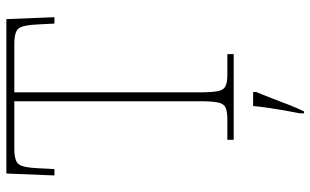

<svg xmlns="http://www.w3.org/2000/svg" viewBox="-206 -548 975 603"><g transform="rotate(-90 281.5 -246.5)"><path d="M144 0V-20H209Q234 -20 246 -26Q258 -32 261.5 -51Q265 -70 265 -108V-689H116Q77 -689 67 -675Q57 -661 55 -620L52 -563H32L38 -714H523L529 -563H509L506 -620Q504 -661 494 -675Q484 -689 445 -689H293V-108Q293 -70 296.5 -51Q300 -32 312 -26Q324 -20 349 -20H413V0ZM227 208Q232 183 236.5 157.5Q241 132 244.5 107.5Q248 83 250 61H294V71Q285 92 274.5 119.5Q264 147 253.5 174Q243 201 233 221H227Z"/></g></svg>

Font: Noto Serif Hebrew Thin
Style: Regular
Weight: 250
Version: Version 2.003